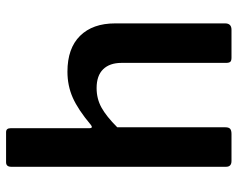

<svg xmlns="http://www.w3.org/2000/svg" viewBox="-95 -687 782 632"><g transform="rotate(-90 296.0 -371.0)"><path d="M63 -18V-725Q63 -742 78 -742H177Q190 -742 190 -727V-467Q190 -461 193 -460Q196 -459 201 -463Q251 -505 290.5 -522.5Q330 -540 376 -540Q453 -540 494 -498.5Q535 -457 535 -383V-21Q535 0 514 0H422Q412 0 408.5 -4Q405 -8 405 -18V-362Q405 -401 384 -422.5Q363 -444 322 -444Q287 -444 258 -428Q229 -412 193 -376V-20Q193 -9 188 -4.5Q183 0 171 0H82Q63 0 63 -18Z"/></g></svg>

Font: n
Style: Regular
Weight: 600
Designer: Pablo Impallari, Rodrigo Fuenzalida
Foundry: Impallari Type
Version: Version 1.002; ttfautohint (v1.5)